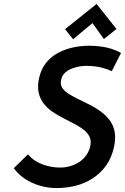

<svg xmlns="http://www.w3.org/2000/svg" viewBox="-20 -942 634 974"><path d="M571 -795 470 -922 310 -794 351 -743 449 -825 507 -744ZM547 -581 594 -673Q572 -686 545 -694.5Q518 -703 489 -706.5Q460 -710 432 -710Q392 -710 351.5 -701.5Q311 -693 275 -674Q239 -655 213.5 -623Q188 -591 178 -545Q169 -502 176.5 -470.5Q184 -439 202.5 -415.5Q221 -392 247 -374.5Q273 -357 301.5 -342.5Q330 -328 356.5 -314Q383 -300 403.5 -284.5Q424 -269 434 -248.5Q444 -228 438 -201Q432 -174 417 -153.5Q402 -133 381 -119.5Q360 -106 335.5 -99Q311 -92 286 -92Q254 -92 223.5 -99.5Q193 -107 167 -121.5Q141 -136 122 -159L50 -89Q73 -57 107 -34.5Q141 -12 182.5 0Q224 12 267 12Q318 12 365 0Q412 -12 451.5 -38Q491 -64 519 -103.5Q547 -143 559 -199Q568 -243 561 -276.5Q554 -310 534.5 -334.5Q515 -359 489 -378Q463 -397 433.5 -411.5Q404 -426 376.5 -439.5Q349 -453 327.5 -466.5Q306 -480 295.5 -497Q285 -514 290 -536Q294 -557 308 -571Q322 -585 341.5 -593Q361 -601 381 -604.5Q401 -608 418 -608Q441 -608 463.5 -605Q486 -602 507 -596Q528 -590 547 -581Z"/></svg>

Font: Advent Pro
Style: Bold Italic
Weight: 700
Italic angle: -12°
Designer: VivaRado, Andreas Kalpakidis
Foundry: VivaRado, Andreas Kalpakidis
Version: Version 3.000